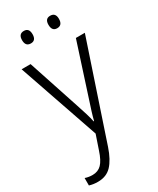

<svg xmlns="http://www.w3.org/2000/svg" viewBox="-238 -784 899 1094"><g transform="rotate(-30 211.5 -237.0)"><path d="M5 -532H64L175 -196Q189 -154 198 -124.5Q207 -95 212 -70H215Q221 -95 231 -127Q241 -159 253 -195L362 -532H421L210 98Q186 169 152 205Q118 241 62 241Q46 241 32.5 239Q19 237 6 233V184Q17 188 29.5 190Q42 192 55 192Q91 192 114 168.5Q137 145 155 90L187 -4ZM90 -674Q90 -715 125 -715Q159 -715 159 -674Q159 -633 125 -633Q90 -633 90 -674ZM264 -675Q264 -715 298 -715Q333 -715 333 -675Q333 -633 298 -633Q264 -633 264 -675Z"/></g></svg>

Font: Noto Sans Gurmukhi SemiCondensed Light
Style: Regular
Weight: 300
Width: 4
Designer: Jelle Bosma - Monotype Design Team
Foundry: Monotype Imaging Inc.
Version: Version 2.004; ttfautohint (v1.8.4.7-5d5b)